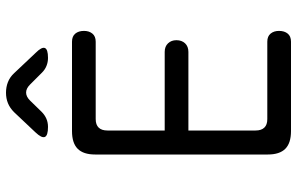

<svg xmlns="http://www.w3.org/2000/svg" viewBox="-195 -795 990 640"><g transform="rotate(-90 300.0 -475.0)"><path d="M185 -421H447Q465 -421 475.5 -410Q486 -399 486 -382Q486 -364 475.5 -353Q465 -342 447 -342H185V-118Q185 -99 194.5 -89Q204 -79 223 -79H481Q499 -79 508 -68Q517 -57 517 -40Q517 -22 508 -11Q499 0 481 0H183Q143 0 124 -19Q105 -38 105 -77V-653Q105 -692 124 -711Q143 -730 183 -730H481Q499 -730 508 -719Q517 -708 517 -690Q517 -673 508 -662Q499 -651 481 -651H223Q204 -651 194.5 -641Q185 -631 185 -612ZM197 -810Q168 -810 163.5 -820.5Q159 -831 179 -852L246 -923Q260 -937 276 -943.5Q292 -950 311 -950Q330 -950 346.5 -943.5Q363 -937 376 -923L444 -851Q464 -831 460 -820.5Q456 -810 427 -810Q413 -810 400.5 -815Q388 -820 378 -830L338 -870Q325 -883 311.5 -883Q298 -883 285 -870L247 -831Q237 -821 224.5 -815.5Q212 -810 197 -810Z"/></g></svg>

Font: Maple Mono Normal NL Light
Style: Regular
Weight: 300
Monospace: yes
Designer: subframe7536
Version: Version 7.000